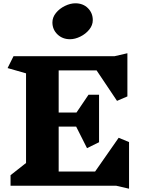

<svg xmlns="http://www.w3.org/2000/svg" viewBox="-20 -1127 862 1165"><path d="M685 0H44V-64L138 -138V-682L26 -714L62 -786H675L753 -804V-542L690 -515L566 -700H336V-444H444L517 -552H581V-264L508 -228L442 -359H336V-86H557L700 -291L763 -265V18ZM543 -1005Q543 -974 521.5 -947.5Q500 -921 467.5 -905Q435 -889 405 -889Q359 -889 328.5 -918.5Q298 -948 298 -991Q298 -1022 319.5 -1048.5Q341 -1075 374 -1091Q407 -1107 437 -1107Q484 -1107 513.5 -1077.5Q543 -1048 543 -1005Z"/></svg>

Font: Inknut Antiqua ExtraBold
Style: Regular
Weight: 800
Designer: Claus Eggers Sørensen
Foundry: Claus Eggers Sørensen
Version: Version 1.003; ttfautohint (v1.8.2) -l 8 -r 50 -G 200 -x 14 